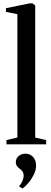

<svg xmlns="http://www.w3.org/2000/svg" viewBox="-20 -838 294 1115"><path d="M81 -39.5V-755.5L14.5 -769V-790.5L152.5 -818.5H169L184.5 -806V-39L248 -24.5V0H17.5V-24.5ZM189.5 123.5Q189.5 150 176.2 176.5Q163 203 145 224.2Q127 245.5 111.5 256.5H110.5L92 245.5V242Q104.5 228 111 211.2Q117.5 194.5 117.5 184Q117.5 172 113.2 162.2Q109 152.5 95 142.5Q85.5 135.5 78.8 126.5Q72 117.5 72 103.5Q72 88.5 79.8 77.5Q87.5 66.5 99.8 60.5Q112 54.5 125.5 54.5H128.5Q155 54.5 172.5 74Q190 93.5 189.5 123.5Z"/></svg>

Font: Merriweather 120pt Medium
Style: Regular
Weight: 500
Version: Version 2.100